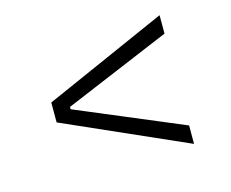

<svg xmlns="http://www.w3.org/2000/svg" viewBox="-71 -667 762 634"><g transform="rotate(-15 310.0 -350.0)"><path d="M100 -316 520 -130V-193L156 -346V-354L520 -507V-570L100 -384Z"/></g></svg>

Font: Space Text Light
Style: Regular
Weight: 300
Designer: Florian Karsten (Space Text), Colophon Foundry (Space Mono)
Foundry: Florian Karsten
Version: Version 1.003;PS 001.003;hotconv 1.0.88;makeotf.lib2.5.64775